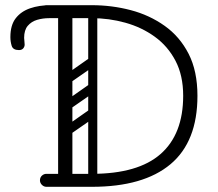

<svg xmlns="http://www.w3.org/2000/svg" viewBox="-20 -720 839 740"><path d="M254 -650H169Q145 -650 123 -643.5Q101 -637 87 -620.5Q73 -604 73 -574Q73 -570 74 -562Q75 -554 75 -548Q75 -540 69.5 -533.5Q64 -527 53 -527Q30 -527 25 -543.5Q20 -560 20 -577Q20 -623 40.5 -649.5Q61 -676 96 -688Q131 -700 174 -700H254ZM159 0Q149 0 141.5 -7.5Q134 -15 134 -25Q134 -36 141.5 -43Q149 -50 159 -50H334Q512 -50 599 -126.5Q686 -203 686 -351Q686 -429 656.5 -485.5Q627 -542 576.5 -578.5Q526 -615 463 -632.5Q400 -650 334 -650H160Q150 -650 142 -657.5Q134 -665 134 -675Q134 -686 141.5 -693Q149 -700 159 -700H334Q411 -700 483.5 -681Q556 -662 614.5 -620.5Q673 -579 707 -512.5Q741 -446 741 -351Q741 -174 637 -87Q533 0 334 0ZM231 0Q204 0 204 -26V-674Q204 -700 231 -700Q259 -700 259 -676V-28Q259 -16 252 -8Q245 0 231 0ZM337 -27Q320 -27 320 -44V-656Q320 -673 337 -673Q355 -673 355 -657V-45Q355 -27 337 -27ZM253 -204Q240 -195 230 -208Q219 -224 233 -233L327 -299Q340 -308 350 -295Q361 -280 348 -270ZM241 -77Q224 -77 224 -94V-616Q224 -633 241 -633Q259 -633 259 -617V-95Q259 -77 241 -77ZM253 -403Q240 -394 230 -407Q219 -423 233 -432L327 -498Q340 -507 350 -494Q361 -479 348 -469ZM253 -302Q240 -293 230 -306Q219 -322 233 -331L327 -397Q340 -406 350 -393Q361 -378 348 -368Z"/></svg>

Font: Agu Display
Style: Regular
Weight: 400
Designer: Oluwaseun Badejo
Version: Version 1.103